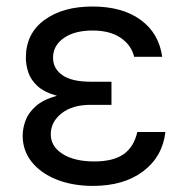

<svg xmlns="http://www.w3.org/2000/svg" viewBox="-20 -573 584 602"><path d="M329.5 -284.1V-244.3H264.2Q206.7 -244.3 172.9 -217.5Q139.2 -190.7 139.2 -152Q139.2 -113.6 176.5 -90.2Q213.8 -66.8 275.6 -66.8Q335.2 -66.8 367.5 -89.5Q399.9 -112.2 410.5 -159.1H498.6Q489.7 -82 429 -36Q368.3 9.9 271.3 9.9Q208.1 9.9 158.2 -9.8Q108.3 -29.5 79.7 -65Q51.1 -100.5 51.1 -147.7Q51.1 -170.1 59.8 -194.4Q68.5 -218.8 91.8 -239.7Q115.1 -260.7 158.4 -272.7Q117.9 -284.1 96.9 -303.8Q76 -323.5 68.5 -346.8Q61.1 -370 61.1 -392Q61.1 -467.7 119 -510.1Q176.8 -552.6 269.9 -552.6Q363.3 -552.6 420.8 -510.8Q478.3 -469.1 488.6 -394.9H400.6Q391.7 -431.8 358.3 -454.5Q324.9 -477.3 269.9 -477.3Q213.8 -477.3 180 -453.7Q146.3 -430 146.3 -392Q146.3 -358 175.6 -337.4Q204.9 -316.8 264.2 -316.8H329.5Z"/></svg>

Font: Inter Zeller
Style: Regular
Weight: 400
Designer: Rasmus Andersson; Joe Bland
Foundry: zeller
Version: Version 3.015;git-dec3a8cb1